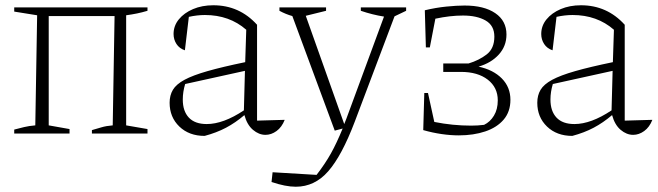

<svg xmlns="http://www.w3.org/2000/svg" viewBox="-20 -507 2500 729"><path d="M34 0V-15Q53 -20 71.5 -24.5Q90 -29 114 -31L121 -449L34 -463V-479H540V-466Q520 -460 500.5 -456Q481 -452 459 -449V-31L540 -17V0H329V-13Q347 -18 365 -23.5Q383 -29 408 -31L415 -446H165V-31L244 -17V0Z M757 9Q698 9 661 -26.5Q624 -62 624 -117Q624 -145 636.5 -166Q649 -187 680.5 -204Q712 -221 768 -237Q824 -253 911 -271L915 -394Q851 -450 758 -450Q729 -450 697 -443L682 -316Q661 -323 650 -340Q639 -357 639 -378Q639 -409 659 -433.5Q679 -458 713 -472.5Q747 -487 790 -487Q889 -487 956 -413V-49L1061 -52Q1050 -24 1030 -9.5Q1010 5 988 5Q963 5 940.5 -14Q918 -33 908 -70Q874 -41 838 -22Q802 -3 757 9ZM674 -129Q674 -85 697 -60.5Q720 -36 765 -36Q828 -36 906 -88L910 -238L683 -188Q674 -158 674 -129Z M1011 184 1015 147 1182 157Q1215 114 1236.5 75.5Q1258 37 1281 -19L1251 -11L1090 -446Q1065 -453 1041 -466V-479H1218V-466L1141 -447L1287 -36Q1291 -45 1295 -56L1438 -444Q1394 -451 1350 -466V-479H1522V-466L1478 -445L1327 -45Q1278 84 1226.5 143Q1175 202 1103 202Q1064 202 1011 184Z M1722 7Q1691 7 1656.5 2Q1622 -3 1587 -13L1591 -154H1605L1629 -44Q1699 -30 1769 -30Q1794 -30 1818 -33Q1841 -44 1855.5 -68Q1870 -92 1870 -126Q1870 -175 1832 -204.5Q1794 -234 1730 -234H1663V-266H1759Q1799 -278 1828 -300.5Q1857 -323 1857 -368Q1857 -410 1824 -429Q1791 -448 1738 -448Q1713 -448 1687 -445Q1661 -442 1633 -436L1612 -327H1597L1593 -468Q1635 -478 1674.5 -482Q1714 -486 1744 -486Q1818 -486 1860.5 -457Q1903 -428 1903 -376Q1903 -332 1874 -300Q1845 -268 1797 -254Q1853 -242 1885.5 -209Q1918 -176 1918 -128Q1918 -83 1892.5 -53Q1867 -23 1822.5 -8Q1778 7 1722 7Z M2153 9Q2094 9 2057 -26.5Q2020 -62 2020 -117Q2020 -145 2032.5 -166Q2045 -187 2076.5 -204Q2108 -221 2164 -237Q2220 -253 2307 -271L2311 -394Q2247 -450 2154 -450Q2125 -450 2093 -443L2078 -316Q2057 -323 2046 -340Q2035 -357 2035 -378Q2035 -409 2055 -433.5Q2075 -458 2109 -472.5Q2143 -487 2186 -487Q2285 -487 2352 -413V-49L2457 -52Q2446 -24 2426 -9.5Q2406 5 2384 5Q2359 5 2336.5 -14Q2314 -33 2304 -70Q2270 -41 2234 -22Q2198 -3 2153 9ZM2070 -129Q2070 -85 2093 -60.5Q2116 -36 2161 -36Q2224 -36 2302 -88L2306 -238L2079 -188Q2070 -158 2070 -129Z"/></svg>

Font: Piazzolla ExtraLight
Style: Regular
Weight: 200
Designer: Juan Pablo del Peral
Foundry: Huerta Tipografica
Version: Version 1.330